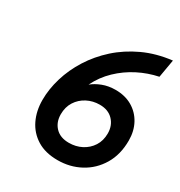

<svg xmlns="http://www.w3.org/2000/svg" viewBox="-171 -834 909 967"><g transform="rotate(30 284.0 -350.5)"><path d="M302 12Q230.5 12 182.2 -18Q134 -48 109.5 -98.8Q85 -149.5 85 -213Q85 -276 104.8 -342Q124.5 -408 163.5 -469.8Q202.5 -531.5 259.2 -582.5Q316 -633.5 390.2 -668Q464.5 -702.5 555 -713L537 -608.5Q477 -596 421.5 -567.8Q366 -539.5 320.8 -496.2Q275.5 -453 247.5 -395.5Q270 -414.5 304.2 -427.8Q338.5 -441 379.5 -441Q435 -441 476.5 -416.8Q518 -392.5 541 -350Q564 -307.5 564 -253Q564 -171 528.2 -111.5Q492.5 -52 433 -20Q373.5 12 302 12ZM307.5 -92Q348 -92 381.2 -109.2Q414.5 -126.5 434.5 -157.5Q454.5 -188.5 454.5 -231Q454.5 -276.5 426 -306.5Q397.5 -336.5 348 -336.5Q308 -336.5 274.5 -319Q241 -301.5 221 -270.2Q201 -239 201 -196.5Q201 -151 229 -121.5Q257 -92 307.5 -92Z"/></g></svg>

Font: Overpass SemiBold
Style: Italic
Weight: 600
Italic angle: -10°
Designer: Delve Withrington, Dave Bailey, Thomas Jockin
Foundry: Delve Fonts LLC
Version: Version 4.000